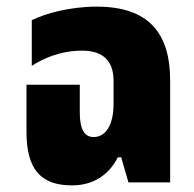

<svg xmlns="http://www.w3.org/2000/svg" viewBox="-20 -551 587 580"><path d="M198 9C271 9 314 -32 336 -76H346L368 0H494V-308C494 -451 429 -531 272 -531C191 -531 116 -510 76 -490V-352C108 -373 161 -398 228 -398C286 -398 323 -372 323 -307V-237C323 -171 298 -137 263 -137C237 -137 221 -157 221 -211V-295H60V-153C60 -37 105 9 198 9Z"/></svg>

Font: Noto Sans Thai UI Cond Blk
Style: Regular
Weight: 900
Width: 3
Designer: Monotype Design Team
Foundry: Monotype Imaging Inc.
Version: Version 2.000